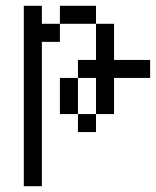

<svg xmlns="http://www.w3.org/2000/svg" viewBox="-20 -520 540 665"><path d="M500 -250V-312.5H375Q375 -312.5 375 -437.5H312.5Q312.5 -437.5 312.5 -312.5H250V-250H187.5Q187.5 -250 187.5 -125H250V-62.5H312.5V-125H250Q250 -125 250 -250H312.5Q312.5 -250 312.5 -125H375Q375 -125 375 -250ZM62.5 -500Q62.5 -500 62.5 125H125Q125 125 125 -375H187.5V-437.5H125V-500ZM187.5 -437.5H312.5V-500H187.5Z"/></svg>

Font: BFUnifontExMono
Style: Regular
Weight: 500
Version: Version 15.0.06